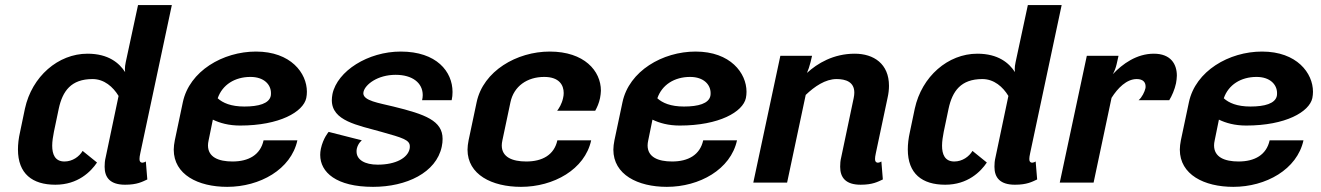

<svg xmlns="http://www.w3.org/2000/svg" viewBox="-20 -720 5207 757"><path d="M533.3 -116.7 657.5 -700H524.2L475.8 -475C473.3 -464.2 472.5 -455 472.5 -446.7C472.5 -442.5 473.3 -439.2 473.3 -435.8C450 -471.7 407.5 -508.3 325 -508.3C209.2 -508.3 105.8 -418.3 78.3 -291.7L59.2 -200C53.3 -174.2 50.8 -151.7 50.8 -130.8C50.8 -35 107.5 8.3 198.3 8.3C287.5 8.3 338.3 -43.3 362.5 -79.2L305.8 -125C292.5 -102.5 265.8 -83.3 234.2 -83.3C196.7 -83.3 185.8 -111.7 185.8 -145.8C185.8 -163.3 189.2 -182.5 192.5 -200L211.7 -291.7C226.7 -360.8 260 -408.3 345 -408.3C390.8 -408.3 425.8 -377.5 447.5 -341.7L396.7 -100C393.3 -86.7 392.5 -74.2 392.5 -62.5C392.5 -19.2 415 8.3 473.3 8.3C520.8 8.3 540.8 -3.3 560.8 -12.5L555 -83.3C555 -83.3 545 -76.7 537.5 -79.2C532.5 -80.8 530 -85 530 -93.3C530 -98.3 530.8 -105.8 533.3 -116.7Z M838.3 -332.5C856.7 -385.8 905.8 -416.7 967.5 -416.7C1021.7 -416.7 1048.3 -385.8 1048.3 -353.3C1048.3 -349.2 1048.3 -345.8 1047.5 -341.7C1040.8 -311.7 1000 -300 943.3 -300C890.8 -300 858.3 -314.2 838.3 -332.5ZM989.2 -516.7C859.2 -516.7 726.7 -440 700.8 -316.7L669.2 -166.7C666.7 -153.3 665 -141.7 665 -130C665 -31.7 760.8 16.7 875.8 16.7C1004.2 16.7 1127.5 -51.7 1152.5 -166.7H1019.2C1006.7 -109.2 960 -83.3 896.7 -83.3C840.8 -83.3 800 -100.8 800 -146.7C800 -152.5 800.8 -159.2 802.5 -166.7L819.2 -248.3C846.7 -235 881.7 -225 926.7 -225C1082.5 -225 1175.8 -279.2 1187.5 -333.3C1189.2 -341.7 1190 -350 1190 -358.3C1190 -431.7 1126.7 -516.7 989.2 -516.7Z M1560 -516.7C1430.8 -516.7 1310 -440 1290.8 -349.2C1289.2 -340 1288.3 -332.5 1288.3 -325C1288.3 -243.3 1389.2 -226.7 1484.2 -200C1567.5 -176.7 1595.8 -168.3 1595.8 -143.3C1595.8 -140 1595.8 -136.7 1595 -133.3C1587.5 -97.5 1540.8 -70.8 1469.2 -70.8C1418.3 -70.8 1385.8 -90 1385.8 -122.5C1385.8 -125.8 1385.8 -129.2 1386.7 -133.3C1391.7 -155.8 1406.7 -166.7 1406.7 -166.7L1275.8 -200C1275.8 -200 1254.2 -175.8 1245 -133.3C1243.3 -125 1242.5 -116.7 1242.5 -109.2C1242.5 -40.8 1305.8 16.7 1450.8 16.7C1582.5 16.7 1700 -39.2 1721.7 -141.7C1724.2 -152.5 1725 -163.3 1725 -172.5C1725 -244.2 1656.7 -269.2 1530.8 -300C1473.3 -314.2 1412.5 -322.5 1412.5 -352.5C1412.5 -355 1413.3 -356.7 1413.3 -358.3C1420 -386.7 1468.3 -425 1540 -425C1605.8 -425 1646.7 -393.3 1646.7 -345C1646.7 -338.3 1645.8 -331.7 1644.2 -325H1760.8C1763.3 -335.8 1764.2 -346.7 1764.2 -357.5C1764.2 -437.5 1701.7 -516.7 1560 -516.7Z M2147.5 -516.7C2017.5 -516.7 1885 -440 1859.2 -316.7L1827.5 -166.7C1825 -153.3 1823.3 -141.7 1823.3 -130C1823.3 -31.7 1919.2 16.7 2034.2 16.7C2162.5 16.7 2285.8 -51.7 2310.8 -166.7H2177.5C2165 -109.2 2118.3 -83.3 2055 -83.3C1999.2 -83.3 1958.3 -100.8 1958.3 -146.7C1958.3 -152.5 1959.2 -159.2 1960.8 -166.7L1992.5 -316.7C2005.8 -380 2058.3 -416.7 2125.8 -416.7C2185 -416.7 2202.5 -384.2 2202.5 -353.3C2202.5 -346.7 2201.7 -340 2200 -333.3C2195 -310 2184.2 -293.3 2176.7 -283.3H2326.7C2334.2 -296.7 2341.7 -313.3 2345.8 -333.3C2347.5 -343.3 2349.2 -353.3 2349.2 -362.5C2349.2 -440.8 2283.3 -516.7 2147.5 -516.7Z M2571.7 -332.5C2590 -385.8 2639.2 -416.7 2700.8 -416.7C2755 -416.7 2781.7 -385.8 2781.7 -353.3C2781.7 -349.2 2781.7 -345.8 2780.8 -341.7C2774.2 -311.7 2733.3 -300 2676.7 -300C2624.2 -300 2591.7 -314.2 2571.7 -332.5ZM2722.5 -516.7C2592.5 -516.7 2460 -440 2434.2 -316.7L2402.5 -166.7C2400 -153.3 2398.3 -141.7 2398.3 -130C2398.3 -31.7 2494.2 16.7 2609.2 16.7C2737.5 16.7 2860.8 -51.7 2885.8 -166.7H2752.5C2740 -109.2 2693.3 -83.3 2630 -83.3C2574.2 -83.3 2533.3 -100.8 2533.3 -146.7C2533.3 -152.5 2534.2 -159.2 2535.8 -166.7L2552.5 -248.3C2580 -235 2615 -225 2660 -225C2815.8 -225 2909.2 -279.2 2920.8 -333.3C2922.5 -341.7 2923.3 -350 2923.3 -358.3C2923.3 -431.7 2860 -516.7 2722.5 -516.7Z M3083.3 0 3156.7 -345.8C3191.7 -379.2 3234.2 -408.3 3278.3 -408.3C3315 -408.3 3348.3 -396.7 3348.3 -355C3348.3 -348.3 3347.5 -341.7 3345.8 -333.3L3296.7 -100C3293.3 -86.7 3292.5 -74.2 3292.5 -62.5C3292.5 -19.2 3315 8.3 3373.3 8.3C3420.8 8.3 3440.8 -3.3 3460.8 -12.5L3455 -83.3C3455 -83.3 3445 -76.7 3437.5 -79.2C3432.5 -80.8 3430 -85 3430 -93.3C3430 -98.3 3430.8 -105.8 3433.3 -116.7L3479.2 -333.3C3483.3 -350.8 3485 -367.5 3485 -381.7C3485 -468.3 3425 -508.3 3350 -508.3C3265.8 -508.3 3202.5 -470 3161.7 -432.5C3166.7 -444.2 3171.7 -458.3 3175.8 -475L3181.7 -500H3056.7L2950 0Z M4041.7 -116.7 4165.8 -700H4032.5L3984.2 -475C3981.7 -464.2 3980.8 -455 3980.8 -446.7C3980.8 -442.5 3981.7 -439.2 3981.7 -435.8C3958.3 -471.7 3915.8 -508.3 3833.3 -508.3C3717.5 -508.3 3614.2 -418.3 3586.7 -291.7L3567.5 -200C3561.7 -174.2 3559.2 -151.7 3559.2 -130.8C3559.2 -35 3615.8 8.3 3706.7 8.3C3795.8 8.3 3846.7 -43.3 3870.8 -79.2L3814.2 -125C3800.8 -102.5 3774.2 -83.3 3742.5 -83.3C3705 -83.3 3694.2 -111.7 3694.2 -145.8C3694.2 -163.3 3697.5 -182.5 3700.8 -200L3720 -291.7C3735 -360.8 3768.3 -408.3 3853.3 -408.3C3899.2 -408.3 3934.2 -377.5 3955.8 -341.7L3905 -100C3901.7 -86.7 3900.8 -74.2 3900.8 -62.5C3900.8 -19.2 3923.3 8.3 3981.7 8.3C4029.2 8.3 4049.2 -3.3 4069.2 -12.5L4063.3 -83.3C4063.3 -83.3 4053.3 -76.7 4045.8 -79.2C4040.8 -80.8 4038.3 -85 4038.3 -93.3C4038.3 -98.3 4039.2 -105.8 4041.7 -116.7Z M4529.2 -508.3C4461.7 -508.3 4405.8 -468.3 4367.5 -427.5C4374.2 -439.2 4379.2 -452.5 4382.5 -466.7L4390 -500H4265L4158.3 0H4291.7L4362.5 -334.2C4386.7 -372.5 4421.7 -408.3 4461.7 -408.3C4487.5 -408.3 4496.7 -395 4496.7 -379.2C4496.7 -376.7 4496.7 -373.3 4495.8 -370.8C4493.3 -359.2 4482.5 -335.8 4469.2 -325H4590C4600 -340.8 4611.7 -367.5 4616.7 -391.7C4618.3 -401.7 4620 -411.7 4620 -421.7C4620 -467.5 4595.8 -508.3 4529.2 -508.3Z M4805 -332.5C4823.3 -385.8 4872.5 -416.7 4934.2 -416.7C4988.3 -416.7 5015 -385.8 5015 -353.3C5015 -349.2 5015 -345.8 5014.2 -341.7C5007.5 -311.7 4966.7 -300 4910 -300C4857.5 -300 4825 -314.2 4805 -332.5ZM4955.8 -516.7C4825.8 -516.7 4693.3 -440 4667.5 -316.7L4635.8 -166.7C4633.3 -153.3 4631.7 -141.7 4631.7 -130C4631.7 -31.7 4727.5 16.7 4842.5 16.7C4970.8 16.7 5094.2 -51.7 5119.2 -166.7H4985.8C4973.3 -109.2 4926.7 -83.3 4863.3 -83.3C4807.5 -83.3 4766.7 -100.8 4766.7 -146.7C4766.7 -152.5 4767.5 -159.2 4769.2 -166.7L4785.8 -248.3C4813.3 -235 4848.3 -225 4893.3 -225C5049.2 -225 5142.5 -279.2 5154.2 -333.3C5155.8 -341.7 5156.7 -350 5156.7 -358.3C5156.7 -431.7 5093.3 -516.7 4955.8 -516.7Z"/></svg>

Font: BoonHome
Style: Bold Oblique
Weight: 700
Italic angle: -12°
Designer: Sungsit Sawaiwan
Foundry: Sungsit Sawaiwan
Version: Version 0.2